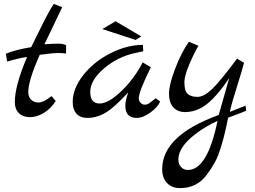

<svg xmlns="http://www.w3.org/2000/svg" viewBox="-20 -605 1310 985"><path d="M244 -112 266 -87Q241 -48 205.5 -26Q170 -4 134 -4Q98 -4 77 -24.5Q56 -45 56 -81Q56 -165 119 -313Q68 -305 17 -289L10 -328L9 -329Q59 -350 140 -363Q148 -378 176 -436Q232 -551 256 -585L299 -568Q289 -546 264 -494.5Q239 -443 208 -378Q253 -381 279 -381Q305 -381 319 -373V-330Q305 -333 278.5 -333Q252 -333 184 -324Q125 -192 125 -132Q125 -109 139.5 -94Q154 -79 178.5 -79Q203 -79 244 -112Z M779 -101 802 -84Q788 -54 750.5 -27Q713 0 682 0Q623 0 623 -62Q623 -91 638 -131L601 -93Q547 -38 507.5 -19Q468 0 430 0Q392 0 372.5 -21.5Q353 -43 353 -81Q353 -151 407 -219.5Q461 -288 545 -331Q629 -374 713 -375L715 -342L673 -333Q582 -313 512.5 -253Q443 -193 443 -133.5Q443 -74 491 -74Q536 -74 602 -137Q668 -200 712 -285L754 -260Q692 -135 692 -101Q692 -87 701.5 -77.5Q711 -68 720.5 -68Q730 -68 733 -69Q736 -70 739 -71.5Q742 -73 746.5 -76Q751 -79 754.5 -82Q758 -85 766 -91Q774 -97 779 -101ZM676 -400 505 -456 573 -496 705 -418Z M1240 -63 1243 -37Q1239 -34 1150 -1Q1138 65 1119.5 129.5Q1101 194 1082.5 227.5Q1064 261 1039 294Q989 360 904 360Q862 360 837 334Q812 308 812 263Q812 90 1102 -15L1156 -205Q1070 -76 1001 -46Q967 -30 929.5 -30Q892 -30 869.5 -54Q847 -78 847 -124Q847 -170 878.5 -252.5Q910 -335 949 -391L998 -370Q995 -367 970 -317Q926 -226 926 -182Q926 -138 943 -123Q960 -108 993 -108Q1026 -108 1067.5 -147.5Q1109 -187 1196 -304L1232 -283Q1224 -250 1196.5 -163.5Q1169 -77 1159 -31ZM1096 15Q1033 44 985 81Q895 149 895 213Q895 237 909 252Q923 267 944 267Q1044 267 1096 15Z"/></svg>

Font: Marck Script
Style: Regular
Weight: 400
Designer: Denis Masharov, Marck Fogel
Foundry: Denis Masharov
Version: Version 1.002